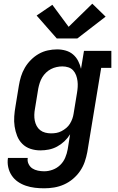

<svg xmlns="http://www.w3.org/2000/svg" viewBox="-20 -805 640 1038"><path d="M219 213Q193 213 168 210Q143 207 119.5 199Q96 191 76.5 177.5Q57 164 43.5 144Q30 124 24.5 99Q19 74 23 49H130Q127 66 134.5 81.5Q142 97 155 105.5Q168 114 185 117.5Q202 121 219 121Q242 121 265 112.5Q288 104 305.5 87Q323 70 332.5 47.5Q342 25 346 2L359 -79Q346 -58 328 -41Q310 -24 288.5 -12.5Q267 -1 244 3.5Q221 8 198 8Q170 8 144.5 -0.5Q119 -9 100.5 -27.5Q82 -46 72.5 -70.5Q63 -95 59 -121.5Q55 -148 57 -176Q59 -204 64 -232L82 -342Q86 -367 93.5 -391.5Q101 -416 114.5 -439Q128 -462 147.5 -481.5Q167 -501 190 -514Q213 -527 238.5 -532.5Q264 -538 289 -538Q313 -538 335.5 -531.5Q358 -525 375 -510.5Q392 -496 402.5 -475.5Q413 -455 418 -433L434 -530H582V-438H527L452 17Q447 44 438 70Q429 96 413 119.5Q397 143 374.5 162Q352 181 326 192.5Q300 204 273 208.5Q246 213 219 213ZM256 -84Q271 -84 285 -86.5Q299 -89 312.5 -96Q326 -103 338 -113Q350 -123 358 -136Q366 -149 371 -163Q376 -177 378 -191L396 -301Q399 -318 400 -334.5Q401 -351 399 -367Q397 -383 391.5 -398Q386 -413 375.5 -424.5Q365 -436 349.5 -441Q334 -446 317 -446Q302 -446 286 -442.5Q270 -439 255.5 -431.5Q241 -424 229 -412.5Q217 -401 208.5 -387Q200 -373 195 -357.5Q190 -342 187 -327L169 -217Q166 -201 165.5 -184.5Q165 -168 168 -153Q171 -138 178 -124.5Q185 -111 197 -101.5Q209 -92 224.5 -88Q240 -84 256 -84Q256 -84 256 -84Q256 -84 256 -84ZM287 -597 178 -721 263 -779 351 -660 479 -785 551 -715 398 -597Z"/></svg>

Font: Iosevka Curly Slab SmBdExObl
Style: Regular
Weight: 600
Width: 7
Italic angle: -9°
Monospace: yes
Designer: Belleve Invis
Foundry: Belleve Invis
Version: Version 11.1.0; ttfautohint (v1.8.3)